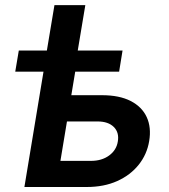

<svg xmlns="http://www.w3.org/2000/svg" viewBox="-20 -748 675 768"><path d="M41 -461.4 55.2 -545.9H470.2L456.5 -461.4ZM167.5 -545.9 197.8 -727.5H321.3L291 -545.9ZM226.6 -367.2H387.7Q457.5 -367.2 502.7 -344Q547.9 -320.8 566.9 -279.5Q585.9 -238.3 576.7 -183.6Q567.9 -130.4 534.7 -88.9Q501.5 -47.4 448.7 -23.7Q396 0 326.7 0H77.6L168 -545.9H294.9L221.7 -104.5H343.8Q387.2 -104.5 416.5 -126Q445.8 -147.5 451.2 -181.6Q457.5 -217.8 435.3 -240Q413.1 -262.2 370.1 -262.2H209Z"/></svg>

Font: Inter SemiBold
Style: Italic
Weight: 600
Italic angle: -9.3988°
Designer: Rasmus Andersson
Foundry: rsms
Version: Version 4.001;git-66647c0bb